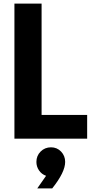

<svg xmlns="http://www.w3.org/2000/svg" viewBox="-20 -770 536 1066"><path d="M60.1 -750H210.9V-131.8H463.9V0H60.1ZM235.8 206.1Q210.9 197.3 196.5 176Q182.1 154.8 182.1 128.9Q182.1 94.7 205.6 71.3Q229 47.9 263.2 47.9Q296.4 47.9 319.1 71.5Q341.8 95.2 341.8 128.9Q341.8 186 270 275.9H187Z"/></svg>

Font: Oakes Grotesk
Style: Bold
Weight: 700
Designer: Samuel Oakes
Foundry: Samuel Oakes
Version: Version 1.0 | wf-rip DC20170320